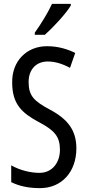

<svg xmlns="http://www.w3.org/2000/svg" viewBox="-20 -1014 453 993"><path d="M346 -985V-994H249C228 -949 198 -899 160 -845V-834H212C253 -870 321 -943 346 -985ZM375 -247C375 -339 331 -398 238 -447C155 -492 128 -518 128 -591C128 -652 165 -696 227 -696C263 -696 302 -685 342 -663L369 -740C332 -759 281 -775 225 -775C118 -776 41 -698 43 -587C43 -474 95 -429 180 -383C262 -340 290 -308 290 -239C290 -174 251 -120 184 -120C139 -120 83 -133 38 -159V-72C80 -51 129 -41 187 -41C300 -41 375 -126 375 -247Z"/></svg>

Font: Noto Sans Tamil UI ExtraCondensed
Style: Regular
Weight: 400
Width: 2
Designer: Jelle Bosma - Monotype Design Team
Foundry: Monotype Imaging Inc.
Version: Version 2.004